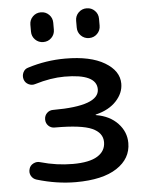

<svg xmlns="http://www.w3.org/2000/svg" viewBox="-53 -783 631 836"><g transform="rotate(-5 262.0 -365.0)"><path d="M307 -690Q307 -711 321.5 -725.5Q336 -740 357 -740Q378 -740 392.5 -725.5Q407 -711 407 -690V-660Q407 -639 392.5 -624.5Q378 -610 357 -610Q336 -610 321.5 -624.5Q307 -639 307 -660ZM107 -690Q107 -711 121.5 -725.5Q136 -740 157 -740Q178 -740 192.5 -725.5Q207 -711 207 -690V-660Q207 -639 192.5 -624.5Q178 -610 157 -610Q136 -610 121.5 -624.5Q107 -639 107 -660ZM75 -16Q59 -21 51.5 -35Q44 -49 49 -65Q53 -80 68 -87.5Q83 -95 98 -90Q168 -70 239 -70Q311 -70 346.5 -92Q382 -114 382 -153Q382 -194 336 -214.5Q290 -235 175 -235H173Q157 -235 146 -246Q135 -257 135 -273.5Q135 -290 146 -301Q157 -312 173 -312H175Q375 -312 375 -385Q375 -452 235 -452Q175 -452 106 -431Q91 -426 76.5 -433Q62 -440 57 -455Q52 -471 59 -486Q66 -501 82 -505Q161 -530 245 -530Q355 -530 417 -493Q479 -456 479 -400Q479 -359 447 -324.5Q415 -290 358 -276Q356 -276 356 -275Q356 -273 358 -273Q417 -263 452 -226Q487 -189 487 -140Q487 -72 424.5 -31Q362 10 245 10Q162 10 75 -16Z"/></g></svg>

Font: Rounded Mplus 1c Medium
Style: Regular
Weight: 500
Version: Version 1.059.20150529